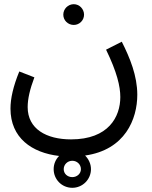

<svg xmlns="http://www.w3.org/2000/svg" viewBox="-20 -658 725 916"><path d="M332 -539C359 -539 381 -561 381 -588C381 -615 359 -638 332 -638C304 -638 282 -615 282 -588C282 -561 304 -539 332 -539ZM30 -140C30 0 132 71 262 86C246 102 236 124 236 149C236 198 275 238 325 238C374 238 414 198 414 149C414 124 403 101 386 84C577 57 635 -90 635 -206C635 -296 600 -382 561 -459L486 -421C538 -314 554 -246 554 -195C554 -101 498 7 319 7C201 7 112 -43 112 -147C112 -187 123 -233 144 -289L72 -317C43 -246 30 -188 30 -140ZM325 187C302 187 284 171 284 149C284 127 302 109 325 109C347 109 366 126 366 149C366 171 347 187 325 187Z"/></svg>

Font: Noto Sans Arabic UI
Style: Regular
Weight: 400
Designer: Monotype Design Team, Nadine Chahine and Nizar Qandah
Foundry: Monotype Imaging Inc.
Version: Version 2.010